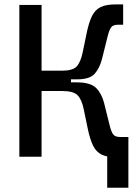

<svg xmlns="http://www.w3.org/2000/svg" viewBox="-20 -716 626 877"><path d="M261.2 -353.5 264.2 -393.1Q312 -393.1 330.1 -412.4Q348.1 -431.6 357.4 -475.6L376 -565.4Q386.2 -614.7 400.4 -643.1Q414.6 -671.4 439.5 -683.6Q464.4 -695.8 506.8 -695.8H542.5V-603H519Q496.6 -603 487.8 -591.3Q479 -579.6 472.2 -552.2L446.3 -448.2Q435.5 -405.3 412.8 -379.4Q390.1 -353.5 331.1 -353.5ZM68.4 0V-693.4H169.9V0ZM469.7 141.6V-90.3H566.4V141.6ZM144 -300.3V-393.1H304.2V-300.3ZM511.7 2.4Q469.2 2.4 444.3 -9.8Q419.4 -22 405.3 -50.5Q391.1 -79.1 380.9 -127.9L362.3 -217.8Q353.5 -261.2 334.5 -280.8Q315.4 -300.3 264.2 -300.3L261.2 -339.8H331.1Q393.6 -339.8 419.2 -314Q444.8 -288.1 455.6 -245.1L481.4 -141.1Q488.3 -113.8 497.1 -102.1Q505.9 -90.3 528.3 -90.3H551.8V2.4Z"/></svg>

Font: Cascadia Code
Style: Regular
Weight: 400
Designer: Aaron Bell
Foundry: Saja Typeworks
Version: Version 2404.023